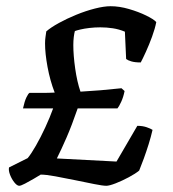

<svg xmlns="http://www.w3.org/2000/svg" viewBox="-20 -598 557 618"><path d="M42 0Q35 0 26.5 -10.5Q18 -21 12.5 -35Q7 -49 9 -59L69 -89Q80 -102 95.5 -129Q111 -156 126 -188.5Q141 -221 151 -249H54Q59 -272 65 -284.5Q71 -297 75 -299Q95 -299 115.5 -299Q136 -299 156 -300Q141 -339 133 -382.5Q125 -426 125 -458Q125 -470 126.5 -479.5Q128 -489 129 -497Q144 -510 169.5 -524Q195 -538 225.5 -550.5Q256 -563 285.5 -570.5Q315 -578 336 -578Q364 -578 395 -569Q426 -560 450.5 -548Q475 -536 483 -527Q479 -506 469.5 -480Q460 -454 449.5 -431Q439 -408 433 -397Q414 -397 402.5 -400.5Q391 -404 386 -408L382 -496Q363 -504 343 -507Q323 -510 303 -510Q285 -510 268 -508Q251 -506 238.5 -503Q226 -500 221 -498Q219 -491 217.5 -479Q216 -467 216 -453Q216 -420 222 -377.5Q228 -335 239 -303Q274 -305 304 -307.5Q334 -310 371 -314L381 -305Q377 -285 370 -270Q363 -255 358 -249H230Q211 -194 194.5 -156Q178 -118 163 -88L355 -78L422 -193Q439 -193 452 -188.5Q465 -184 471 -180Q466 -158 458.5 -134Q451 -110 443 -88Q435 -66 428 -49Q416 -39 394.5 -27.5Q373 -16 352.5 -8Q332 0 322 0Q311 0 283.5 -5.5Q256 -11 222 -18Q188 -25 158 -30.5Q128 -36 111 -36Q103 -31 88.5 -22.5Q74 -14 60.5 -7Q47 0 42 0Z"/></svg>

Font: Texturina 12pt Medium
Style: Italic
Weight: 500
Italic angle: -11°
Designer: Guillermo Torres Carreño
Foundry: Omnibus-Type
Version: Version 1.002